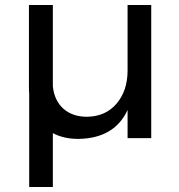

<svg xmlns="http://www.w3.org/2000/svg" viewBox="-20 -549 712 763"><path d="M581 -529V0H487V-112Q435 1 291 3Q233 3 190 -20V194H96V-177Q95 -185 95 -202V-529H190V-206Q196 -149 232 -117Q268 -85 326 -85Q400 -86 443.5 -137.5Q487 -189 487 -269V-529Z"/></svg>

Font: Montserrat
Style: Regular
Weight: 400
Designer: Julieta Ulanovsky
Foundry: Julieta Ulanovsky
Version: Version 6.001